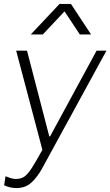

<svg xmlns="http://www.w3.org/2000/svg" viewBox="-20 -768 560 974"><path d="M63 186Q47 186 32 182.5Q17 179 1 172L8 126Q18 130 32.5 135Q47 140 60 140Q86 140 103.5 128Q121 116 141.5 84Q162 52 195 -8L62 -511H117L230 -76H234L470 -511H520L248 -13Q219 41 194 86Q169 131 139 158.5Q109 186 63 186ZM136 -593 282 -748H340L442 -593H385L295 -729H325L197 -593Z"/></svg>

Font: Chivo Medium Thin
Style: Italic
Weight: 250
Italic angle: -8.05°
Version: Version 2.002